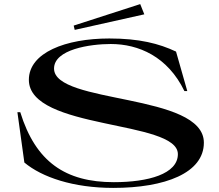

<svg xmlns="http://www.w3.org/2000/svg" viewBox="-20 -903 1070 938"><path d="M533 15C787 15 976 -58 976 -206C976 -450 244 -393 244 -568C244 -662 421 -688 521 -688C657 -688 799 -627 881 -458H895L840 -651C757 -690 661 -715 514 -715C301 -715 121 -646 121 -513C121 -267 849 -318 849 -150C849 -53 704 -13 536 -13C300 -13 154 -112 79 -355H65L99 -109C185 -37 338 15 533 15ZM685 -833 665 -883 340 -778 345 -757Z"/></svg>

Font: Sprat Extended Medium
Style: Regular
Weight: 500
Width: 9
Designer: Ethan Nakache
Foundry: Collletttivo
Version: Version 2.000;Glyphs 3.2 (3217)